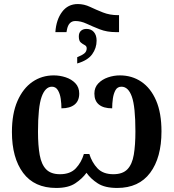

<svg xmlns="http://www.w3.org/2000/svg" viewBox="-20 -920 859 950"><path d="M254 -761Q258 -822 287 -861Q316 -900 365 -900Q396 -900 425.5 -886Q455 -872 489 -858.5Q523 -845 564 -845H569V-761H554Q509 -761 473.5 -775Q438 -789 409 -802.5Q380 -816 353 -816Q319 -816 311 -772L309 -761ZM362 -637Q385 -646 397 -655.5Q409 -665 409 -681Q409 -692 399 -697Q389 -702 379.5 -710Q370 -718 370 -740Q370 -758 380.5 -767.5Q391 -777 408 -777Q431 -777 444.5 -761.5Q458 -746 458 -719Q458 -682 436 -651.5Q414 -621 362 -606ZM258 10Q150 10 94.5 -64.5Q39 -139 39 -267Q39 -358 66.5 -420.5Q94 -483 140.5 -515Q187 -547 246 -547Q276 -547 305 -537.5Q334 -528 353 -508Q372 -488 372 -457Q372 -421 349 -402.5Q326 -384 284 -384Q284 -406 280.5 -431Q277 -456 266.5 -473.5Q256 -491 237 -491Q204 -491 186 -441Q168 -391 168 -268Q168 -200 176.5 -153Q185 -106 208.5 -82Q232 -58 277 -58Q328 -58 355.5 -87.5Q383 -117 395 -158H422Q435 -116 462.5 -87Q490 -58 541 -58Q587 -58 610.5 -82.5Q634 -107 642 -154.5Q650 -202 650 -270Q650 -392 632.5 -441.5Q615 -491 581 -491Q561 -491 551.5 -474Q542 -457 538.5 -432.5Q535 -408 535 -384Q492 -384 469.5 -402.5Q447 -421 447 -457Q447 -487 466 -507Q485 -527 514 -537Q543 -547 573 -547Q633 -547 679.5 -515.5Q726 -484 752.5 -422.5Q779 -361 779 -270Q779 -140 723 -65Q667 10 560 10Q499 10 464 -12.5Q429 -35 408 -65Q387 -36 352.5 -13Q318 10 258 10Z"/></svg>

Font: Noto Serif ExtraCondensed
Style: Bold
Weight: 700
Width: 2
Designer: Monotype Design Team
Foundry: Monotype Imaging Inc.
Version: Version 2.014; ttfautohint (v1.8.4.7-5d5b)